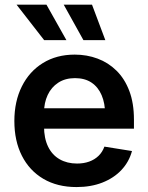

<svg xmlns="http://www.w3.org/2000/svg" viewBox="-20 -777 623 809"><path d="M302.7 11.2Q221.7 11.2 162.8 -23.4Q104 -58.1 72.3 -120.6Q40.5 -183.1 40.5 -267.1Q40.5 -349.6 72 -412.8Q103.5 -476.1 160.9 -511.5Q218.3 -546.9 294.9 -546.9Q346.2 -546.9 391.4 -530Q436.5 -513.2 470.9 -479.2Q505.4 -445.3 524.9 -393.8Q544.4 -342.3 544.4 -272.9V-234.9H98.1V-320.8H481.4L422.9 -295.9Q422.9 -341.8 408.2 -376Q393.6 -410.2 365.5 -429Q337.4 -447.8 295.9 -447.8Q254.9 -447.8 225.6 -428.7Q196.3 -409.7 180.9 -376.7Q165.5 -343.8 165.5 -302.7V-244.6Q165.5 -194.3 182.6 -159.2Q199.7 -124 231.2 -106Q262.7 -87.9 304.7 -87.9Q333 -87.9 356 -96.2Q378.9 -104.5 395.3 -120.4Q411.6 -136.2 419.9 -159.2L536.1 -140.6Q523.9 -95.2 491.9 -61Q460 -26.9 411.6 -7.8Q363.3 11.2 302.7 11.2ZM331.5 -607.9 248.5 -757.3H367.7L423.8 -607.9ZM166 -607.9 49.8 -757.3H175.8L259.8 -607.9Z"/></svg>

Font: Inter 18pt SemiBold
Style: Regular
Weight: 600
Designer: Rasmus Andersson
Foundry: rsms
Version: Version 4.001;git-66647c0bb